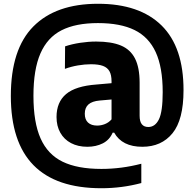

<svg xmlns="http://www.w3.org/2000/svg" viewBox="-20 -769 1032 1019"><path d="M954 -290Q954 -133.5 895.5 -61.8Q837 10 735.5 10Q628 10 586 -65H578Q561.5 -26.5 525.5 -8.2Q489.5 10 443.5 10Q394 10 357 -9.5Q320 -29 300 -64.8Q280 -100.5 280 -148Q280 -227 330.8 -269.8Q381.5 -312.5 492.5 -320.5L572 -327.5V-337Q572 -371 561 -390.8Q550 -410.5 526.5 -419.2Q503 -428 462.5 -428Q430 -428 393.5 -421.8Q357 -415.5 324.5 -403.5L325.5 -523Q361 -535 405.2 -541.8Q449.5 -548.5 490 -548.5Q571 -548.5 621.5 -527.5Q672 -506.5 696.5 -458.5Q721 -410.5 721 -330V-155Q721 -124 732.8 -109.5Q744.5 -95 767 -95Q803.5 -95 823.5 -135.8Q843.5 -176.5 843.5 -280Q843.5 -411.5 806.5 -492Q769.5 -572.5 694.2 -609.5Q619 -646.5 500 -646.5Q381.5 -646.5 306.5 -608.2Q231.5 -570 194.5 -485.2Q157.5 -400.5 157.5 -260.5Q157.5 -119 195.5 -34Q233.5 51 312.2 89.2Q391 127.5 518 127.5Q624.5 127.5 730 100V202.5Q627 230 518 230Q37.5 230 37.5 -260Q37.5 -508 157 -628.5Q276.5 -749 500 -749Q720.5 -749 837.5 -633.8Q954.5 -518.5 954 -290ZM572 -135.5V-241L509 -235.5Q469 -232 449.5 -214.8Q430 -197.5 430 -165.5Q430 -134.5 447.2 -118.5Q464.5 -102.5 495.5 -102.5Q516.5 -102.5 536.8 -110.5Q557 -118.5 572 -135.5Z"/></svg>

Font: Encode Sans Semi Condensed
Style: Bold
Weight: 700
Width: 4
Designer: Multiple Designers
Foundry: Impallari Type
Version: Version 2.000